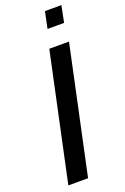

<svg xmlns="http://www.w3.org/2000/svg" viewBox="-166 -928 638 979"><g transform="rotate(-20 153.0 -438.0)"><path d="M25 0 172 -688H279L132 0ZM198 -786 217 -876H306L288 -786Z"/></g></svg>

Font: Saira SemiCondensed Medium
Style: Italic
Weight: 500
Width: 4
Italic angle: -12°
Designer: Hector Gatti with collaboration of the Omnibus-Type team
Foundry: Omnibus-Type
Version: Version 1.101